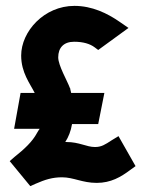

<svg xmlns="http://www.w3.org/2000/svg" viewBox="-20 -610 497 653"><path d="M13 -62 83 23 101 15C133 1 158 -7 191 -7C230 -7 260 12 309 12C357 12 391 -8 423 -32L441 -45L383 -147L360 -133C337 -118 325 -110 303 -110C274 -110 250 -127 206 -127H202C213 -144 221 -164 225 -188H314L335 -294H222C221 -298 220 -303 219 -307V-309L218 -310C209 -335 178 -387 178 -415C178 -448 197 -468 232 -468C263 -468 286 -461 302 -449L314 -440L417 -515L388 -535C345 -565 293 -590 233 -590C130 -590 52 -503 52 -421C52 -363 82 -326 98 -294H50L28 -172H115C113 -169 109 -164 106 -158C90 -128 63 -103 29 -76Z"/></svg>

Font: Charger Sport
Style: UltNrw
Weight: 1000
Designer: Jasper
Foundry: Cannot Into Space Fonts
Version: Version 1.1